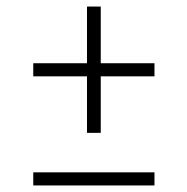

<svg xmlns="http://www.w3.org/2000/svg" viewBox="-20 -566 572 586"><path d="M245.5 -160.5V-333H81.5V-373H245.5V-546H287.5V-373H451.5V-333H287.5V-160.5ZM81.5 0V-40H451.5V0Z"/></svg>

Font: Encode Sans SC Condensed Thin ExtraLight
Style: Regular
Weight: 250
Version: Version 3.002